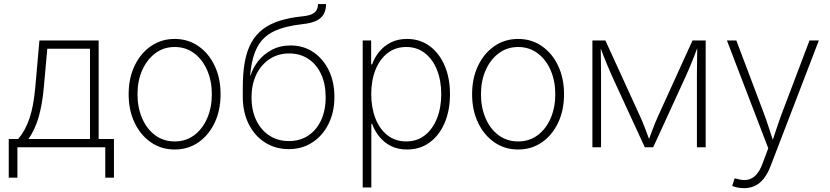

<svg xmlns="http://www.w3.org/2000/svg" viewBox="-20 -748 4217 975"><path d="M24.4 154.3V-42H72.3Q90.8 -64 105 -89.8Q119.1 -115.7 129.9 -147.5Q140.6 -179.2 147.7 -218Q154.8 -256.8 159.2 -305.2L180.2 -542.5H481V-42H558.6V154.3H514.6V0H68.4V154.3ZM124.5 -42H437V-500.5H220.2L202.6 -305.2Q194.8 -218.8 176.8 -155Q158.7 -91.3 124.5 -42Z M867.2 11.2Q799.3 11.2 746.6 -25.1Q693.8 -61.5 663.6 -124.8Q633.3 -188 633.3 -269.5Q633.3 -351.1 663.6 -414.3Q693.8 -477.5 746.6 -513.9Q799.3 -550.3 867.2 -550.3Q934.6 -550.3 987.3 -513.9Q1040 -477.5 1070.1 -414.1Q1100.1 -350.6 1100.1 -269.5Q1100.1 -188 1070.1 -124.8Q1040 -61.5 987.5 -25.1Q935.1 11.2 867.2 11.2ZM867.2 -29.8Q923.8 -29.8 966.3 -61.5Q1008.8 -93.3 1032.2 -147.7Q1055.7 -202.1 1055.7 -269.5Q1055.7 -336.4 1032.2 -390.9Q1008.8 -445.3 966.3 -477.3Q923.8 -509.3 867.2 -509.3Q810.5 -509.3 768.1 -477.1Q725.6 -444.8 701.9 -390.9Q678.2 -336.9 678.2 -269.5Q678.2 -202.1 701.7 -147.7Q725.1 -93.3 767.6 -61.5Q810.1 -29.8 867.2 -29.8Z M1446.8 9.3Q1378.9 9.3 1326.2 -24.2Q1273.4 -57.6 1243.2 -117.7Q1212.9 -177.7 1212.9 -257.3V-302.7Q1212.9 -377 1223.1 -433.3Q1233.4 -489.7 1255.6 -530.3Q1277.8 -570.8 1313.2 -598.4Q1348.6 -626 1398.7 -642.1Q1448.7 -658.2 1515.6 -665Q1544.9 -668 1562.3 -675.5Q1579.6 -683.1 1587.2 -696Q1594.7 -709 1594.7 -727.5H1635.7Q1635.7 -697.3 1623.8 -676Q1611.8 -654.8 1585.7 -642.3Q1559.6 -629.9 1516.6 -625.5Q1427.2 -615.7 1371.3 -589.1Q1315.4 -562.5 1286.9 -509.3Q1258.3 -456.1 1250.5 -365.7H1252.9Q1263.7 -402.3 1290.5 -437Q1317.4 -471.7 1359.4 -494.4Q1401.4 -517.1 1456.1 -517.1Q1521 -517.1 1571 -483.4Q1621.1 -449.7 1649.7 -390.9Q1678.2 -332 1678.2 -255.9Q1678.2 -178.7 1648.4 -118.9Q1618.7 -59.1 1566.4 -24.9Q1514.2 9.3 1446.8 9.3ZM1446.8 -31.7Q1502.9 -31.7 1544.9 -59.3Q1586.9 -86.9 1610.4 -137Q1633.8 -187 1633.8 -254.4Q1633.8 -321.3 1610.6 -371.3Q1587.4 -421.4 1545.7 -449Q1503.9 -476.6 1448.2 -476.6Q1392.6 -476.6 1349.4 -448.2Q1306.2 -419.9 1281.7 -369.6Q1257.3 -319.3 1257.3 -252.9Q1257.3 -187.5 1281.2 -137.5Q1305.2 -87.4 1347.9 -59.6Q1390.6 -31.7 1446.8 -31.7Z M1821.8 204.1V-542.5H1864.7V-420.9H1869.6Q1881.8 -456.1 1906 -485.6Q1930.2 -515.1 1965.3 -532.7Q2000.5 -550.3 2046.9 -550.3Q2112.3 -550.3 2161.4 -514.4Q2210.4 -478.5 2237.8 -415.3Q2265.1 -352.1 2265.1 -270Q2265.1 -187.5 2238 -124Q2210.9 -60.5 2161.9 -24.7Q2112.8 11.2 2047.4 11.2Q2001 11.2 1965.8 -6.3Q1930.7 -23.9 1906.5 -53.7Q1882.3 -83.5 1869.6 -119.1H1865.7V204.1ZM2043 -29.8Q2098.1 -29.8 2137.9 -61.3Q2177.7 -92.8 2199.2 -147.2Q2220.7 -201.7 2220.7 -270Q2220.7 -338.4 2199.2 -392.6Q2177.7 -446.8 2137.9 -478Q2098.1 -509.3 2043 -509.3Q1987.8 -509.3 1948 -478.3Q1908.2 -447.3 1886.7 -393.3Q1865.2 -339.4 1865.2 -270Q1865.2 -201.2 1886.5 -146.7Q1907.7 -92.3 1947.8 -61Q1987.8 -29.8 2043 -29.8Z M2611.3 11.2Q2543.5 11.2 2490.7 -25.1Q2438 -61.5 2407.7 -124.8Q2377.4 -188 2377.4 -269.5Q2377.4 -351.1 2407.7 -414.3Q2438 -477.5 2490.7 -513.9Q2543.5 -550.3 2611.3 -550.3Q2678.7 -550.3 2731.4 -513.9Q2784.2 -477.5 2814.2 -414.1Q2844.2 -350.6 2844.2 -269.5Q2844.2 -188 2814.2 -124.8Q2784.2 -61.5 2731.7 -25.1Q2679.2 11.2 2611.3 11.2ZM2611.3 -29.8Q2668 -29.8 2710.4 -61.5Q2752.9 -93.3 2776.4 -147.7Q2799.8 -202.1 2799.8 -269.5Q2799.8 -336.4 2776.4 -390.9Q2752.9 -445.3 2710.4 -477.3Q2668 -509.3 2611.3 -509.3Q2554.7 -509.3 2512.2 -477.1Q2469.7 -444.8 2446 -390.9Q2422.4 -336.9 2422.4 -269.5Q2422.4 -202.1 2445.8 -147.7Q2469.2 -93.3 2511.7 -61.5Q2554.2 -29.8 2611.3 -29.8Z M2988.3 0V-542.5H3054.2L3230 -158.2Q3237.8 -141.1 3244.6 -124.5Q3251.5 -107.9 3257.3 -92.3Q3263.2 -76.7 3269 -61Q3274.9 -45.4 3280.8 -29.8H3271.5Q3276.9 -45.4 3282.7 -60.5Q3288.6 -75.7 3294.4 -91.6Q3300.3 -107.4 3307.1 -124.3Q3314 -141.1 3321.8 -158.2L3496.6 -542.5H3563.5V0H3519V-362.3Q3519 -381.8 3519.3 -401.4Q3519.5 -420.9 3519.8 -440.2Q3520 -459.5 3520.3 -479Q3520.5 -498.5 3520.5 -518.1H3525.9Q3516.1 -490.7 3506.3 -465.6Q3496.6 -440.4 3486.3 -415.5Q3476.1 -390.6 3463.4 -362.8L3296.9 0H3254.4L3087.4 -362.8Q3075.2 -390.6 3064.7 -415.5Q3054.2 -440.4 3044.4 -465.6Q3034.7 -490.7 3024.4 -518.1H3030.3Q3030.8 -500 3031 -480.5Q3031.2 -460.9 3031.5 -441.4Q3031.7 -421.9 3032 -401.9Q3032.2 -381.8 3032.2 -362.3V0Z M3698.2 196.3 3710.4 157.7 3721.2 159.7Q3751.5 169.4 3776.1 164.8Q3800.8 160.2 3820.1 139.4Q3839.4 118.7 3853 80.6L3881.3 4.9L3671.4 -542.5H3719.2L3855 -183.1Q3871.1 -141.1 3884.5 -99.1Q3897.9 -57.1 3911.6 -15.6H3897Q3911.1 -57.1 3924.8 -99.1Q3938.5 -141.1 3954.6 -183.1L4090.8 -542.5H4138.2L3892.6 96.7Q3877.9 134.3 3858.6 158.7Q3839.4 183.1 3814.5 195.3Q3789.6 207.5 3758.3 207.5Q3741.7 207.5 3726.6 204.6Q3711.4 201.7 3698.2 196.3Z"/></svg>

Font: Inter 16pt ExtraLight
Style: Regular
Weight: 250
Version: Version 4.001;git-66647c0bb